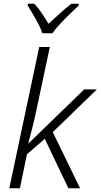

<svg xmlns="http://www.w3.org/2000/svg" viewBox="-20 -1013 541 1033"><path d="M30 0 191 -760H248L176 -421Q162 -356 151 -313.5Q140 -271 132 -241H133L433 -532H501L264 -302L411 0H348L221 -266L125 -183L87 0ZM208 -834Q196 -869 172 -911Q148 -953 129 -983L130 -993H165Q185 -971 205 -941.5Q225 -912 241 -885Q270 -912 302 -941Q334 -970 364 -993H404L403 -983Q384 -965 356.5 -938.5Q329 -912 303 -884Q277 -856 262 -834Z"/></svg>

Font: Noto Sans Light
Style: Italic
Weight: 300
Italic angle: -12°
Designer: Monotype Design Team
Foundry: Monotype Imaging Inc.
Version: Version 2.013; ttfautohint (v1.8.4.7-5d5b)